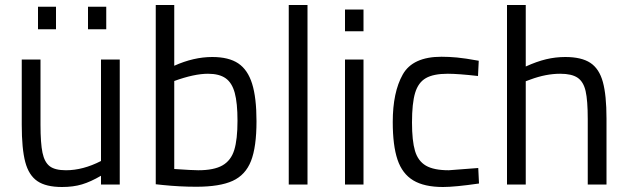

<svg xmlns="http://www.w3.org/2000/svg" viewBox="-20 -738 2513 768"><path d="M67 0ZM67 -239V-500H142V-240Q142 -165 150 -127Q158 -89 179 -73Q200 -57 244 -57Q312 -57 384 -94V-500H459V0H384V-35Q343 -11 308 -0.5Q273 10 228 10Q164 10 129.5 -13.5Q95 -37 81 -90Q67 -143 67 -239ZM132 -711H204V-621H132ZM332 -711H405V-621H332Z M631 2 603 -1V-718H677V-475Q755 -510 829 -510Q895 -510 933 -484.5Q971 -459 988.5 -403Q1006 -347 1006 -253Q1006 -150 984 -94Q962 -38 910.5 -14.5Q859 9 765 9Q699 9 631 2ZM930 -255Q930 -326 919 -366.5Q908 -407 882.5 -425Q857 -443 812 -443Q757 -443 677 -414V-62Q749 -57 773 -57Q836 -57 870 -76.5Q904 -96 917 -138Q930 -180 930 -255Z M1135 -718H1210V0H1135Z M1360 0ZM1360 -500H1434V0H1360ZM1360 -700H1434V-613H1360Z M1551 -250Q1551 -369 1591 -440Q1631 -511 1746 -511Q1776 -511 1808 -508Q1840 -505 1895 -495L1892 -434Q1813 -443 1771 -443Q1714 -443 1683.5 -425.5Q1653 -408 1640.5 -366.5Q1628 -325 1628 -248Q1628 -175 1640 -134.5Q1652 -94 1683.5 -75.5Q1715 -57 1775 -57L1893 -66L1896 -4Q1800 10 1752 10Q1677 10 1633 -16.5Q1589 -43 1570 -99.5Q1551 -156 1551 -250Z M2008 -718H2083V-472Q2127 -492 2164.5 -501Q2202 -510 2241 -510Q2306 -510 2341.5 -486.5Q2377 -463 2391.5 -410Q2406 -357 2406 -264V0H2331V-262Q2331 -336 2322.5 -373.5Q2314 -411 2290.5 -427Q2267 -443 2221 -443Q2164 -443 2102 -420L2083 -413V0H2008Z"/></svg>

Font: Cairo
Style: Regular
Weight: 400
Designer: Mohamed Gaber, the designers of Titillium
Foundry: Kief Type Foundry
Version: Version 2.009; ttfautohint (v1.5.33-1714) -l 8 -r 50 -G 200 